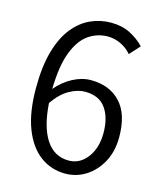

<svg xmlns="http://www.w3.org/2000/svg" viewBox="-113 -828 775 923"><g transform="rotate(15 274.5 -366.0)"><path d="M298.8 -51.8Q353.5 -51.8 390.1 -99.6Q426.8 -147.5 426.8 -223.1Q426.8 -299.3 393.6 -345.7Q360.4 -392.1 290 -392.1Q254.9 -392.1 214.1 -369.9Q173.3 -347.7 136.2 -294.9Q143.6 -178.7 184.8 -115.2Q226.1 -51.8 298.8 -51.8ZM492.2 -671.9 445.8 -621.1Q423.3 -647.5 392.1 -662.1Q360.8 -676.8 328.1 -676.8Q276.4 -676.8 233.2 -647.5Q189.9 -618.2 163.1 -549.6Q136.2 -481 133.8 -363.8Q168.5 -405.3 213.6 -429.2Q258.8 -453.1 303.2 -453.1Q396 -453.1 450.4 -395.5Q504.9 -337.9 504.9 -223.1Q504.9 -152.8 476.6 -99.9Q448.2 -46.9 401.4 -16.8Q354.5 13.2 298.8 13.2Q228.5 13.2 173.8 -27.3Q119.1 -67.9 88.1 -148.2Q57.1 -228.5 57.1 -348.1Q57.1 -456.5 78.9 -532.2Q100.6 -607.9 138.4 -654.8Q176.3 -701.7 224.4 -723.4Q272.5 -745.1 325.2 -745.1Q379.9 -745.1 420.9 -724.4Q461.9 -703.6 492.2 -671.9Z"/></g></svg>

Font: `nÑOS CN Normal
Style: Regular
Weight: 350
Designer: Ryoko NISHIZUKA ?XZm?[P (kana & ideographs); Paul D. Hunt (Latin, Greek & Cyrillic); Wenlong ZHANG _ e??? (bopomofo); Sa
Foundry: Adobe Systems Incorporated
Version: Version 1.004 June 21, 2023